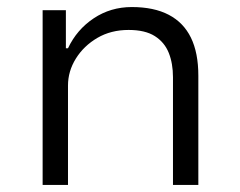

<svg xmlns="http://www.w3.org/2000/svg" viewBox="-20 -525 682 545"><path d="M101 0V-496H167V-388H173Q198 -441 246 -473Q294 -505 354 -505Q417 -505 459 -483Q501 -461 522 -418Q543 -375 543 -310V0H471V-306Q471 -345 459 -375Q447 -405 419.5 -422.5Q392 -440 345 -440Q295 -440 256.5 -417.5Q218 -395 195.5 -359Q173 -323 173 -282V0Z"/></svg>

Font: Nunito Sans 6pt Light
Style: Regular
Weight: 300
Version: Version 3.101;gftools[0.9.27]